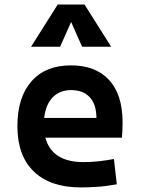

<svg xmlns="http://www.w3.org/2000/svg" viewBox="-20 -815 626 845"><path d="M335.4 9.8Q201.7 9.8 129.2 -59.8Q56.6 -129.4 56.6 -259.8Q56.6 -386.7 118.4 -457Q180.2 -527.3 292.5 -527.3Q400.9 -527.3 460.2 -462.9Q519.5 -398.4 519.5 -275.9Q519.5 -240.7 516.6 -209H179.7Q209 -101.6 347.2 -101.6Q381.3 -101.6 414.3 -105.2Q447.3 -108.9 481.4 -115.2L494.1 -3.9Q445.8 4.9 406 7.3Q366.2 9.8 335.4 9.8ZM174.3 -295.9H404.3Q404.3 -355.5 375 -387Q345.7 -418.5 293.5 -418.5Q242.7 -418.5 211.9 -386.7Q181.2 -355 174.3 -295.9ZM116.7 -609.4 233.9 -794.9H352.1L469.2 -609.4H341.3L293 -718.3L244.6 -609.4Z"/></svg>

Font: CaskaydiaCove NFP SemiBold
Style: Regular
Weight: 600
Designer: Aaron Bell
Foundry: Saja Typeworks
Version: Version 2111.001; VTT 6.35;Nerd Fonts 3.1.1